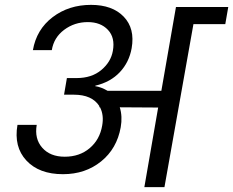

<svg xmlns="http://www.w3.org/2000/svg" viewBox="-20 -769 958 789"><path d="M294.9 -448.2Q356.9 -448.2 396.5 -481.4Q436 -514.6 443.8 -560.1Q453.6 -614.3 423.6 -646.2Q393.6 -678.2 340.8 -678.2Q286.1 -678.2 243.7 -646.5Q201.2 -614.7 192.9 -563H115.2Q129.9 -647.9 196.3 -698.5Q262.7 -749 354 -749Q441.9 -749 488.5 -700.4Q535.2 -651.9 521 -570.8Q510.7 -513.2 472.4 -472.4Q434.1 -431.6 372.1 -417L371.1 -415Q395 -411.6 421.9 -396H643.1L703.1 -740.2H918L905.8 -669.9H774.9L655.8 0H573.2L629.9 -327.1L472.2 -328.1Q483.9 -290.5 476.1 -246.1Q460.4 -158.2 395.5 -105.7Q330.6 -53.2 238.8 -53.2Q140.6 -53.2 88.4 -109.4Q36.1 -165.5 51.8 -255.9H130.9Q121.1 -198.7 153.6 -161.9Q186 -125 246.1 -125Q307.1 -125 348.6 -160.2Q390.1 -195.3 399.9 -252.9Q407.7 -295.4 391.1 -328.1H388.2V-333Q358.4 -379.9 283.2 -379.9H243.2L254.9 -448.2Z"/></svg>

Font: SVN-Poppins
Style: Italic
Weight: 400
Italic angle: -10°
Designer: Ninad Kale (Devanagari), Jonny Pinhorn (Latin)
Foundry: Indian Type Foundry
Version: Version 3.002 2017